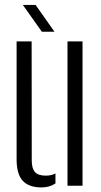

<svg xmlns="http://www.w3.org/2000/svg" viewBox="-20 -772 421 798"><path d="M49 -110V-600H111.5L112 -105Q112 -71.5 125.5 -56.8Q139 -42 170 -42Q193.5 -42 210.5 -51V-9.5Q185.5 7 152.5 7Q100 7 74.5 -20.8Q49 -48.5 49 -110ZM260.5 0V-600H323V0ZM154 -640 75 -751.5H128L206.5 -640Z"/></svg>

Font: Big Shoulders Stencil Text Light
Style: Regular
Weight: 300
Designer: Patric King
Foundry: XO Type Co
Version: Version 1.000